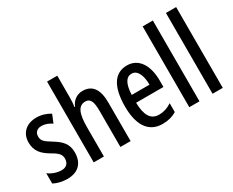

<svg xmlns="http://www.w3.org/2000/svg" viewBox="-107 -1157 1900 1564"><g transform="rotate(-30 843.0 -375.0)"><path d="M319 -149C319 -231 274 -272 207 -313C143 -352 124 -369 124 -408C124 -446 148 -470 190 -470C223 -470 256 -457 285 -437L316 -513C277 -537 235 -550 187 -550C93 -550 32 -493 32 -405C32 -323 75 -280 142 -240C205 -205 224 -182 224 -145C224 -100 198 -75 154 -75C109 -75 63 -93 32 -117V-20C65 -2 109 10 160 10C260 10 319 -46 319 -149Z M507 -559V-760H411V0H507V-274C507 -405 533 -464 599 -464C644 -464 662 -428 662 -341V0H758V-363C758 -484 715 -550 622 -550C571 -550 527 -521 506 -469H500C505 -496 507 -527 507 -559Z M1039 -549C920 -549 859 -449 859 -266C859 -105 915 10 1056 10C1105 10 1149 -1 1188 -25V-108C1146 -81 1109 -70 1068 -70C991 -70 955 -128 953 -248H1210V-309C1210 -447 1152 -549 1039 -549ZM1039 -472C1094 -472 1121 -406 1121 -321H954C958 -425 988 -472 1039 -472Z M1406 0V-760H1310V0Z M1625 0V-760H1529V0Z"/></g></svg>

Font: Noto Sans Myanmar ExtraCondensed Medium
Style: Regular
Weight: 500
Width: 2
Designer: Monotype Design Team
Foundry: Monotype Imaging Inc.
Version: Version 2.107